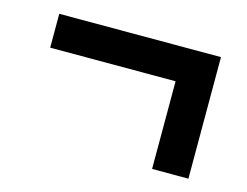

<svg xmlns="http://www.w3.org/2000/svg" viewBox="-60 -490 684 531"><g transform="rotate(15 282.0 -224.0)"><path d="M410 -50V-301H51V-398H514V-50Z"/></g></svg>

Font: Ubuntu Sans SemiBold
Style: Regular
Weight: 600
Designer: Dalton Maag Ltd
Foundry: Dalton Maag Ltd
Version: Version 1.006; ttfautohint (v1.8.4.7-5d5b)